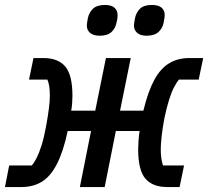

<svg xmlns="http://www.w3.org/2000/svg" viewBox="-30 -754 839 774"><path d="M-10 0 7 -87H98Q108 -98 118 -118Q128 -138 137.5 -168Q147 -198 155 -241Q163 -284 167 -315.5Q171 -347 171 -368Q171 -390 168.5 -406Q166 -422 161 -433H87L105 -520H145Q204 -520 233 -486Q262 -452 262 -368Q262 -356 261 -340Q260 -324 257 -308H354L397 -520H497L454 -308H548Q567 -386 592 -432Q617 -478 652 -499Q687 -520 733 -520H789L771 -433H691Q682 -422 671.5 -402Q661 -382 651.5 -351.5Q642 -321 633 -279Q625 -237 621.5 -204Q618 -171 618 -152Q618 -131 620.5 -115Q623 -99 627 -87H712L694 0H644Q585 0 556 -34Q527 -68 527 -152Q527 -166 528.5 -188Q530 -210 533 -226H437L392 0H292L337 -226H243Q225 -142 199 -92Q173 -42 138 -21Q103 0 56 0ZM372 -610Q346 -610 333 -621.5Q320 -633 320 -651Q320 -655 321 -661.5Q322 -668 324 -680Q329 -704 345 -719Q361 -734 393 -734Q419 -734 431.5 -723Q444 -712 444 -693Q444 -689 443.5 -682.5Q443 -676 440 -664Q436 -641 420 -625.5Q404 -610 372 -610ZM561 -610Q536 -610 523 -621.5Q510 -633 510 -651Q510 -655 511 -661.5Q512 -668 514 -680Q519 -704 534.5 -719Q550 -734 582 -734Q609 -734 621.5 -723Q634 -712 634 -693Q634 -689 633 -682.5Q632 -676 630 -664Q626 -641 609.5 -625.5Q593 -610 561 -610Z"/></svg>

Font: IBM Plex Sans Medium
Style: Italic
Weight: 500
Italic angle: -11.31°
Designer: Mike Abbink, Paul van der Laan, Pieter van Rosmalen
Foundry: Bold Monday
Version: Version 3.201